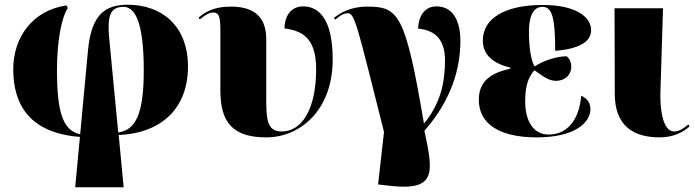

<svg xmlns="http://www.w3.org/2000/svg" viewBox="-20 -571 2939 812"><path d="M298 221H503L482 0C667 -8 775 -117 775 -289C775 -463 663 -551 520 -551C427 -551 366 -512 352 -357L319 -3C244 -19 221 -101 221 -276C221 -403 242 -501 267 -537L261 -548C115 -527 36 -410 36 -278C36 -128 106 -8 318 8ZM442 -407C433 -502 445 -542 502 -542C547 -542 588 -489 588 -274C588 -91 555 -21 480 -11Z M1106 10C1252 10 1387 -108 1387 -319C1387 -490 1329 -544 1262 -544C1220 -544 1185 -516 1183 -451C1252 -441 1317 -417 1317 -279C1317 -101 1252 -15 1172 -15C1116 -15 1106 -53 1106 -144V-406C1106 -513 1038 -543 957 -543C898 -543 858 -529 820 -497L825 -489C855 -513 867 -518 883 -518C904 -518 912 -503 912 -446V-188C912 -52 966 10 1106 10Z M1630 215C1828 237 1812 158 1775 -18C1889 -148 1927 -280 1927 -398C1927 -490 1891 -544 1826 -544C1788 -544 1752 -520 1748 -450C1813 -444 1862 -411 1862 -316C1862 -226 1845 -136 1773 -48C1694 -516 1665 -543 1532 -543C1461 -543 1417 -515 1392 -495L1398 -488C1422 -509 1438 -515 1450 -515C1480 -515 1487 -479 1604 -13L1579 209Z M2250 10C2414 10 2477 -54 2477 -110C2477 -133 2465 -155 2438 -166C2430 -66 2380 -2 2301 -2C2230 -2 2201 -67 2201 -143C2201 -215 2218 -248 2240 -274C2270 -254 2297 -229 2332 -229C2369 -229 2396 -255 2396 -288C2396 -310 2388 -323 2377 -333C2337 -333 2282 -317 2241 -290C2225 -316 2217 -373 2217 -437C2217 -506 2237 -542 2274 -542C2316 -542 2328 -493 2328 -356C2449 -366 2480 -405 2480 -444C2480 -492 2427 -550 2275 -550C2115 -550 2022 -493 2022 -400C2022 -336 2069 -302 2138 -285V-280C2059 -264 2005 -229 2005 -149C2005 -49 2089 10 2250 10Z M2770 10C2829 10 2871 -13 2896 -36L2891 -45C2875 -31 2854 -15 2831 -15C2781 -15 2771 -117 2773 -180L2784 -536H2579L2580 -175C2580 -40 2657 10 2770 10Z"/></svg>

Font: Noto Serif Display Black
Style: Regular
Weight: 900
Designer: Monotype Design Team
Foundry: Monotype Imaging Inc.
Version: Version 2.009